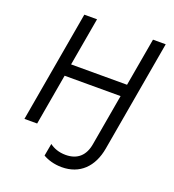

<svg xmlns="http://www.w3.org/2000/svg" viewBox="-157 -821 1028 1135"><g transform="rotate(20 357.0 -253.5)"><path d="M610 -700 557 -397H205L258 -700H178L56 0H136L192 -321H544L488 0C476 75 432 117 357 117C313 117 280 103 256 85L242 163C271 180 312 193 360 193C473 193 547 121 568 0L690 -700Z"/></g></svg>

Font: Fixel Display
Style: Italic
Weight: 400
Italic angle: -10°
Designer: AlfaBravo + MacPaw
Foundry: Kyrylo Tkachov, Marchela Mozhyna, Serhii Makarenko, Maria Weinstein, Zakhar Kryvoshyya
Version: Version 1.210;Glyphs 3.2 (3217)